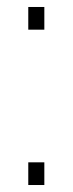

<svg xmlns="http://www.w3.org/2000/svg" viewBox="-20 -530 208 550"><path d="M61 -445V-510H107V-445ZM61 0V-65H107V0Z"/></svg>

Font: Saira Semi Condensed Thin
Style: Regular
Weight: 100
Width: 4
Designer: Hector Gatti with collaboration of the Omnibus-Type team
Foundry: Omnibus-Type
Version: Version 1.001; ttfautohint (v1.8)